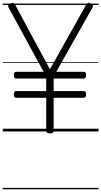

<svg xmlns="http://www.w3.org/2000/svg" viewBox="-20 -956 736 1396"><path d="M343 14Q316 14 316 -5V-245H97Q90 -245 85.5 -250.5Q81 -256 81 -269Q81 -284 85.5 -289Q90 -294 97 -294H316V-385H97Q90 -385 85.5 -390.5Q81 -396 81 -409Q81 -424 85.5 -429Q90 -434 97 -434H297L42 -902Q37 -912 40.5 -918.5Q44 -925 57 -931Q70 -937 76.5 -935Q83 -933 91 -920L343 -452L605 -919Q613 -933 620 -935Q627 -937 639 -931Q652 -925 655 -918.5Q658 -912 653 -902L389 -434H588Q597 -434 601.5 -429Q606 -424 606 -410Q606 -397 601.5 -391Q597 -385 588 -385H370V-294H588Q597 -294 601.5 -289Q606 -284 606 -270Q606 -257 601.5 -251Q597 -245 588 -245H370V-5Q370 14 343 14ZM0 410H696V420H0ZM0 -20H696V0H0ZM0 -505H696V-500H0ZM0 -930H696V-920H0Z"/></svg>

Font: Playwrite DE Grund Guides
Style: Regular
Weight: 400
Designer: Veronika Burian, José Scaglione
Foundry: TypeTogether
Version: Version 1.003